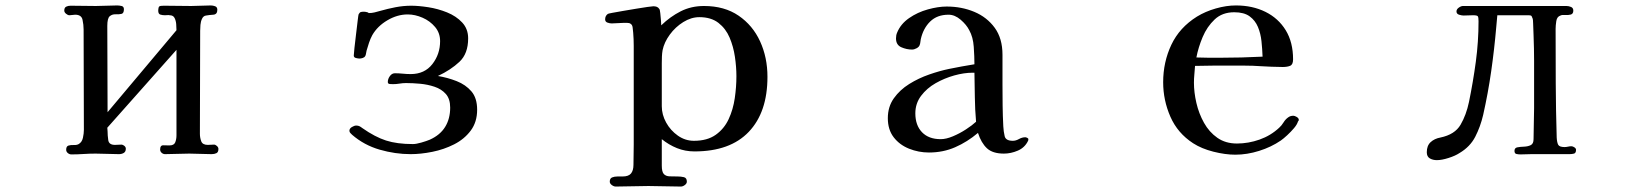

<svg xmlns="http://www.w3.org/2000/svg" viewBox="-20 -564 6040 705"><path d="M782 -17Q782 -5 774.5 -1.5Q767 2 757 2Q736 2 715.5 1Q695 0 675 0Q653 0 630.5 1Q608 2 586 2Q579 2 573.5 -3Q568 -8 568 -15Q568 -31 580 -30.5Q592 -30 602 -30Q619 -30 623.5 -41.5Q628 -53 628 -67V-381L374 -95L375 -82Q375 -67 377.5 -49.5Q380 -32 402 -32Q408 -32 413.5 -32.5Q419 -33 426 -33Q431 -33 436.5 -28.5Q442 -24 442 -18Q442 -7 434.5 -2.5Q427 2 417 2Q395 2 374 1Q353 0 331 0Q309 0 286.5 1.5Q264 3 242 3Q235 3 229 -2Q223 -7 223 -14Q223 -27 231.5 -29.5Q240 -32 251 -31.5Q262 -31 269 -35Q281 -42 284.5 -58Q288 -74 288 -87Q288 -179 287.5 -271.5Q287 -364 287 -456Q287 -473 283 -491.5Q279 -510 256 -510Q251 -510 245.5 -509Q240 -508 235 -508Q229 -508 222.5 -513.5Q216 -519 216 -525Q216 -536 223 -539.5Q230 -543 239 -543Q262 -543 285.5 -542.5Q309 -542 332 -542Q352 -542 371.5 -543Q391 -544 410 -544Q418 -544 426.5 -542Q435 -540 435 -530Q435 -515 426 -513Q417 -511 404.5 -511.5Q392 -512 383 -504.5Q374 -497 374 -469L375 -152L628 -453Q628 -463 627 -475.5Q626 -488 621 -498Q616 -508 603 -508Q599 -509 594.5 -508.5Q590 -508 586 -508Q576 -508 568.5 -510.5Q561 -513 561 -525Q561 -528 561.5 -531.5Q562 -535 563 -538Q565 -542 572 -542.5Q579 -543 582 -543Q607 -543 632 -542.5Q657 -542 682 -542Q700 -542 718 -543Q736 -544 754 -544Q762 -544 770 -541Q778 -538 778 -528Q778 -511 763 -510Q748 -509 737 -507Q727 -506 722 -495.5Q717 -485 716 -472.5Q715 -460 715 -451L714 -73Q714 -58 719 -45Q724 -32 743 -32Q748 -32 754 -32.5Q760 -33 766 -33Q771 -33 776.5 -28Q782 -23 782 -17Z M1732 -161Q1732 -116 1708.5 -84.5Q1685 -53 1647.5 -34Q1610 -15 1567.5 -6.5Q1525 2 1488 2Q1431 2 1374 -14.5Q1317 -31 1273 -69Q1270 -72 1266.5 -75.5Q1263 -79 1263 -84Q1263 -92 1272 -97.5Q1281 -103 1288 -103Q1295 -103 1300 -100.5Q1305 -98 1310 -94Q1357 -61 1397.5 -48Q1438 -35 1496 -35Q1508 -35 1527 -40.5Q1546 -46 1558 -51Q1596 -68 1614.5 -98Q1633 -128 1633 -169Q1633 -201 1617 -219Q1601 -237 1575.5 -245.5Q1550 -254 1522.5 -256.5Q1495 -259 1471 -259Q1459 -259 1447 -257Q1435 -255 1423 -255Q1419 -255 1411.5 -255.5Q1404 -256 1404 -263Q1404 -274 1411.5 -284.5Q1419 -295 1430 -295Q1444 -295 1459 -293.5Q1474 -292 1488 -292Q1539 -292 1567.5 -328.5Q1596 -365 1596 -413Q1596 -443 1577.5 -465Q1559 -487 1531.5 -499Q1504 -511 1477 -511Q1439 -511 1402.5 -489.5Q1366 -468 1347 -435Q1340 -422 1335 -407Q1330 -392 1326 -378Q1325 -374 1324 -367.5Q1323 -361 1321 -358Q1318 -353 1311.5 -351Q1305 -349 1300 -349Q1295 -349 1287 -351Q1279 -353 1279 -360Q1279 -365 1281.5 -388Q1284 -411 1287.5 -439.5Q1291 -468 1293.5 -489.5Q1296 -511 1297 -512Q1301 -519 1305.5 -520Q1310 -521 1317 -521Q1321 -521 1329 -519Q1332 -518 1334 -516Q1345 -516 1355.5 -518.5Q1366 -521 1376 -524Q1404 -532 1432.5 -537.5Q1461 -543 1490 -543Q1517 -543 1552.5 -537.5Q1588 -532 1621.5 -518.5Q1655 -505 1677 -481.5Q1699 -458 1699 -423Q1699 -367 1667 -337Q1635 -307 1588 -285Q1624 -279 1657 -266Q1690 -253 1711 -228.5Q1732 -204 1732 -161Z M2684 -284Q2684 -318 2678.5 -355.5Q2673 -393 2659 -426Q2645 -459 2618 -480Q2591 -501 2548 -501Q2518 -501 2489 -483Q2460 -465 2439.5 -437Q2419 -409 2413 -380Q2411 -369 2410.5 -356.5Q2410 -344 2410 -332Q2410 -292 2410 -253Q2410 -214 2410 -174Q2410 -143 2426 -114Q2442 -85 2469 -66Q2496 -47 2528 -47Q2577 -47 2608 -69Q2639 -91 2655.5 -126.5Q2672 -162 2678 -203.5Q2684 -245 2684 -284ZM2798 -282Q2798 -152 2729.5 -80Q2661 -8 2530 -8Q2496 -8 2466 -20Q2436 -32 2410 -53V44Q2410 67 2417.5 75Q2425 83 2438.5 83.5Q2452 84 2469 84Q2480 84 2491 86.5Q2502 89 2502 103Q2502 110 2494.5 115.5Q2487 121 2480 121Q2450 121 2420.5 120Q2391 119 2361 119Q2331 119 2301 120Q2271 121 2241 121Q2234 121 2226.5 115.5Q2219 110 2219 103Q2219 91 2227.5 87.5Q2236 84 2247.5 84Q2259 84 2266 84Q2288 84 2297 73Q2306 62 2306 41Q2306 22 2306.5 4Q2307 -14 2307 -33V-346Q2307 -371 2307 -395.5Q2307 -420 2305 -444Q2304 -452 2303 -462.5Q2302 -473 2295 -477Q2291 -480 2282.5 -480Q2274 -480 2269 -480Q2259 -480 2248 -479Q2237 -478 2226 -478Q2219 -478 2210.5 -481Q2202 -484 2202 -493Q2202 -506 2212 -513Q2213 -514 2229 -517Q2245 -520 2268.5 -524Q2292 -528 2316 -532Q2340 -536 2357.5 -538.5Q2375 -541 2379 -541Q2386 -541 2391.5 -539Q2397 -537 2401 -531Q2403 -529 2404.5 -515.5Q2406 -502 2407 -488.5Q2408 -475 2408 -471Q2441 -503 2479.5 -522.5Q2518 -542 2565 -542Q2640 -542 2692 -506.5Q2744 -471 2771 -412Q2798 -353 2798 -282Z M3564 -117Q3560 -162 3559.5 -207Q3559 -252 3558 -297H3551Q3520 -297 3484 -287Q3448 -277 3415.5 -258.5Q3383 -240 3362 -212Q3341 -184 3341 -148Q3341 -104 3365.5 -78.5Q3390 -53 3434 -53Q3454 -53 3479 -63.5Q3504 -74 3527 -89Q3550 -104 3564 -117ZM3756 -53Q3756 -49 3755 -47Q3743 -22 3717.5 -11Q3692 0 3666 0Q3625 0 3604 -19.5Q3583 -39 3571 -76Q3532 -43 3487.5 -23.5Q3443 -4 3391 -4Q3353 -4 3318 -18Q3283 -32 3261.5 -60Q3240 -88 3240 -130Q3240 -172 3262 -203Q3284 -234 3318.5 -255.5Q3353 -277 3392 -290.5Q3431 -304 3465 -311Q3488 -316 3511.5 -320Q3535 -324 3558 -328Q3558 -356 3555.5 -392Q3553 -428 3539 -453Q3529 -473 3507.5 -491.5Q3486 -510 3463 -510Q3421 -510 3395.5 -485Q3370 -460 3361 -420Q3360 -416 3359.5 -410Q3359 -404 3357 -399Q3355 -392 3346 -387Q3337 -382 3329 -382Q3309 -382 3289.5 -390.5Q3270 -399 3270 -423Q3270 -435 3274 -444Q3287 -476 3318 -497.5Q3349 -519 3387 -529.5Q3425 -540 3456 -540Q3511 -540 3557.5 -520.5Q3604 -501 3632.5 -462Q3661 -423 3661 -363Q3661 -336 3661 -308.5Q3661 -281 3661 -254Q3661 -215 3661.5 -176.5Q3662 -138 3664 -100Q3665 -81 3669 -64Q3673 -47 3699 -47Q3710 -47 3721.5 -53.5Q3733 -60 3745 -60Q3747 -60 3751.5 -58Q3756 -56 3756 -53Z M4616 -356Q4615 -384 4612 -412.5Q4609 -441 4599 -465Q4589 -489 4568.5 -504Q4548 -519 4512 -519Q4468 -519 4440 -492.5Q4412 -466 4396 -428Q4380 -390 4373 -353Q4396 -352 4418 -352Q4440 -352 4462 -352Q4500 -352 4538.5 -353Q4577 -354 4616 -356ZM4749 -124Q4749 -120 4746 -118Q4743 -107 4731.5 -93.5Q4720 -80 4706.5 -67.5Q4693 -55 4683 -48Q4648 -24 4603.5 -10Q4559 4 4516 4Q4479 4 4435.5 -7Q4392 -18 4361 -38Q4304 -75 4277.5 -135.5Q4251 -196 4251 -262Q4251 -336 4281 -399.5Q4311 -463 4375 -503Q4406 -522 4444.5 -533Q4483 -544 4518 -544Q4579 -544 4626.5 -520.5Q4674 -497 4701 -453Q4728 -409 4728 -346Q4728 -327 4717.5 -322.5Q4707 -318 4690 -318Q4669 -318 4648.5 -319Q4628 -320 4608 -321Q4580 -323 4552.5 -323Q4525 -323 4496 -323Q4464 -323 4432 -323Q4400 -323 4368 -322Q4367 -306 4365.5 -290.5Q4364 -275 4364 -260Q4364 -225 4373 -186Q4382 -147 4401 -113Q4420 -79 4450 -58Q4480 -37 4522 -37Q4564 -37 4605 -51.5Q4646 -66 4677 -95Q4686 -103 4693 -114.5Q4700 -126 4710 -133Q4718 -139 4729 -139Q4734 -139 4741.5 -134.5Q4749 -130 4749 -124Z M5767 -14Q5767 -2 5759.5 0Q5752 2 5743 2H5602Q5592 2 5582.5 2.5Q5573 3 5563 3Q5556 3 5548.5 1.5Q5541 0 5541 -10Q5541 -21 5551.5 -23Q5562 -25 5576 -25.5Q5590 -26 5600.5 -31Q5611 -36 5611 -53Q5611 -82 5612 -110.5Q5613 -139 5613 -167V-315Q5613 -321 5613 -340.5Q5613 -360 5612.5 -385.5Q5612 -411 5611 -435.5Q5610 -460 5609.5 -476.5Q5609 -493 5608 -495Q5606 -501 5604 -504.5Q5602 -508 5594 -508H5478Q5477 -497 5476 -486Q5475 -475 5474 -464Q5467 -383 5455.5 -302.5Q5444 -222 5426 -142Q5416 -99 5397 -62Q5378 -25 5339 -2Q5324 8 5299 16Q5274 24 5256 24Q5241 24 5230 17.5Q5219 11 5219 -5Q5219 -29 5233 -42Q5247 -55 5269 -59Q5322 -70 5343 -106Q5364 -142 5374 -190Q5389 -263 5399 -337Q5409 -411 5409 -486Q5409 -500 5406.5 -504Q5404 -508 5389 -508Q5381 -508 5372 -507.5Q5363 -507 5354 -507Q5347 -507 5337.5 -510Q5328 -513 5328 -522Q5328 -530 5336.5 -536Q5345 -542 5352 -542H5732Q5740 -542 5748.5 -538.5Q5757 -535 5757 -525Q5757 -513 5747.5 -510.5Q5738 -508 5727 -509Q5716 -510 5710 -507Q5697 -503 5694.5 -486.5Q5692 -470 5692 -458Q5692 -358 5692.5 -258.5Q5693 -159 5696 -59Q5697 -41 5701.5 -32.5Q5706 -24 5725 -24Q5731 -24 5737.5 -25.5Q5744 -27 5750 -27Q5755 -27 5761 -23Q5767 -19 5767 -14Z"/></svg>

Font: Kaisei Opti Medium
Style: Regular
Weight: 500
Designer: Font-Kai, 金井和夫
Foundry: KAZUO KANAI
Version: Version 5.003